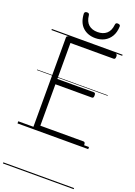

<svg xmlns="http://www.w3.org/2000/svg" viewBox="-263 -1223 1189 1691"><g transform="rotate(20 331.5 -377.0)"><path d="M169 0Q155 0 148.5 -5.5Q142 -11 142 -23V-856Q142 -866 149 -870.5Q156 -875 170 -875H600Q608 -875 612.5 -869.5Q617 -864 617 -850Q617 -836 612.5 -830.5Q608 -825 600 -825H196V-488H538Q546 -488 550 -482.5Q554 -477 554 -463Q554 -449 550 -443.5Q546 -438 538 -438H196V-50H600Q608 -50 612.5 -44.5Q617 -39 617 -25Q617 -11 612.5 -5.5Q608 0 600 0ZM386 -940Q314 -940 268 -982.5Q222 -1025 218 -1109Q218 -1118 224 -1123.5Q230 -1129 242 -1129Q254 -1129 259 -1124Q264 -1119 265 -1109Q271 -1052 302.5 -1024.5Q334 -997 386 -997Q438 -997 470 -1024.5Q502 -1052 508 -1109Q509 -1119 513.5 -1124Q518 -1129 529 -1129Q542 -1129 548.5 -1123.5Q555 -1118 554 -1109Q552 -1054 529.5 -1016.5Q507 -979 470 -959.5Q433 -940 386 -940ZM0 365H663V375H0ZM0 -20H663V0H0ZM0 -505H663V-500H0ZM0 -885H663V-875H0Z"/></g></svg>

Font: Playwrite IT Moderna Guides
Style: Regular
Weight: 400
Designer: Veronika Burian, José Scaglione
Foundry: TypeTogether
Version: Version 1.003